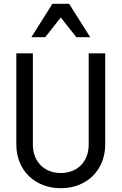

<svg xmlns="http://www.w3.org/2000/svg" viewBox="-20 -981 640 1011"><path d="M534 -700H447V-220C447 -130 388 -70 300 -70C213 -70 153 -130 153 -220V-700H66V-220C66 -85 163 10 300 10C437 10 534 -85 534 -220ZM145 -785H218L300 -889L382 -785H455L344 -961H256Z"/></svg>

Font: CommitMonoNiceRocks
Style: Regular
Weight: 400
Monospace: yes
Designer: Eigil Nikolajsen
Foundry: Eigil Nikolajsen
Version: Version 1.143